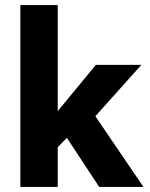

<svg xmlns="http://www.w3.org/2000/svg" viewBox="-20 -735 588 755"><path d="M207 -156V0H60V-715H207V-298L357 -480H536L355 -278L544 0H370L243 -193Z"/></svg>

Font: Mukta ExtraBold
Style: Regular
Weight: 800
Designer: Girish Dalvi and Yashodeep Gholap
Foundry: Ek Type
Version: Version 2.538;PS 1.002;hotconv 16.6.51;makeotf.lib2.5.65220;